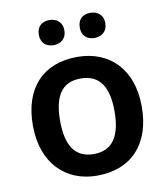

<svg xmlns="http://www.w3.org/2000/svg" viewBox="-84 -815 782 896"><g transform="rotate(-10 307.0 -367.0)"><path d="M150 -684C150 -644 177 -625 210 -625C242 -625 271 -644 271 -684C271 -726 242 -744 210 -744C177 -744 150 -726 150 -684ZM344 -684C344 -644 370 -625 404 -625C436 -625 465 -644 465 -684C465 -726 436 -744 404 -744C370 -744 344 -726 344 -684ZM565 -272C565 -452 458 -552 308 -552C148 -552 49 -452 49 -272C49 -92 157 10 305 10C465 10 565 -92 565 -272ZM178 -272C178 -387 216 -450 306 -450C397 -450 436 -387 436 -272C436 -157 397 -92 307 -92C216 -92 178 -157 178 -272Z"/></g></svg>

Font: Noto Sans Vithkuqi SemiBold
Style: Regular
Weight: 600
Version: Version 1.001